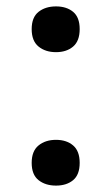

<svg xmlns="http://www.w3.org/2000/svg" viewBox="-20 -570 348 600"><path d="M155 -407Q122 -407 100.5 -424.5Q79 -442 79 -479Q79 -516 100.5 -533Q122 -550 155 -550Q188 -550 208.5 -533Q229 -516 229 -479Q229 -442 208.5 -424.5Q188 -407 155 -407ZM155 10Q122 10 100.5 -7Q79 -24 79 -61Q79 -98 100.5 -115.5Q122 -133 155 -133Q188 -133 208.5 -115.5Q229 -98 229 -61Q229 -24 208.5 -7Q188 10 155 10Z"/></svg>

Font: Noto Sans Oriya SemiBold
Style: Regular
Weight: 600
Version: Version 2.003